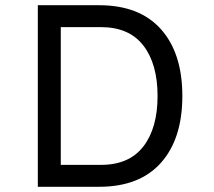

<svg xmlns="http://www.w3.org/2000/svg" viewBox="-20 -716 820 736"><path d="M679 -348Q679 -184 597 -92Q515 0 360 0H125V-696H360Q515 -696 597 -604Q679 -512 679 -348ZM584 -348Q584 -471 529.5 -541.5Q475 -612 367 -612H213V-84H367Q475 -84 529.5 -154.5Q584 -225 584 -348Z"/></svg>

Font: Amiko
Style: Regular
Weight: 400
Designer: Pablo Impallari, Rodrigo Fuenzalida, Andres Torresi
Foundry: Impallari Type
Version: Version 1.001; ttfautohint (v1.3)